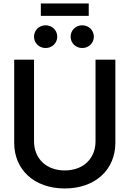

<svg xmlns="http://www.w3.org/2000/svg" viewBox="-20 -1070 744 1102"><path d="M351.6 11.7C527.8 11.7 642.1 -97.2 642.1 -250V-727.5H528.3V-259.3C528.3 -162.1 460.4 -91.8 351.6 -91.8C243.2 -91.8 175.3 -162.1 175.3 -259.3V-727.5H61.5V-250C61.5 -96.7 175.8 11.7 351.6 11.7ZM452.1 -794.4C489.3 -794.4 518.6 -822.8 518.6 -859.4C518.6 -896.5 489.3 -924.8 452.1 -924.8C414.6 -924.8 385.3 -896.5 385.3 -859.4C385.3 -822.8 414.6 -794.4 452.1 -794.4ZM241.7 -794.4C279.3 -794.4 308.6 -822.8 308.6 -859.4C308.6 -896.5 279.3 -924.8 241.7 -924.8C204.6 -924.8 175.3 -896.5 175.3 -859.4C175.3 -822.8 204.6 -794.4 241.7 -794.4ZM489.3 -1050.3H214.4V-979H489.3Z"/></svg>

Font: Raveo Display Display Medium
Style: Regular
Weight: 500
Designer: Jakub Foglar, Rasmus Andersson (Inter)
Foundry: Jakubfoglar.com
Version: Version 1.100;Glyphs 3.2.3 (3260)